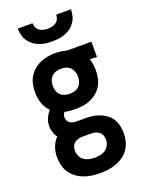

<svg xmlns="http://www.w3.org/2000/svg" viewBox="-175 -822 850 1127"><g transform="rotate(-20 250.0 -258.5)"><path d="M250 223Q224 223 198.5 219.5Q173 216 149 207Q125 198 104 182.5Q83 167 68.5 145.5Q54 124 48 98.5Q42 73 42 47Q42 16 52.5 -13.5Q63 -43 85 -65Q74 -80 67.5 -98.5Q61 -117 61 -136Q61 -162 71 -185.5Q81 -209 98 -228Q73 -252 62 -285.5Q51 -319 51 -354Q51 -378 56 -402.5Q61 -427 73.5 -448Q86 -469 104.5 -485Q123 -501 145.5 -511Q168 -521 192.5 -525.5Q217 -530 241 -530Q257 -530 272.5 -528Q288 -526 303 -522L311 -520H464V-424L420 -426Q426 -409 428.5 -390.5Q431 -372 431 -354Q431 -330 426 -305.5Q421 -281 409 -260Q397 -239 378 -223Q359 -207 336.5 -197Q314 -187 290 -183.5Q266 -180 241 -180Q224 -180 207 -181.5Q190 -183 174 -187Q169 -181 166 -173Q163 -165 163 -157Q163 -147 167 -138Q171 -129 178 -123Q185 -117 194 -114Q203 -111 213 -110Q213 -110 213.5 -110Q214 -110 215 -110Q217 -110 220 -110Q223 -110 225 -110H275Q298 -110 321 -107Q344 -104 365.5 -95.5Q387 -87 406 -73Q425 -59 437 -39.5Q449 -20 454 3Q459 26 459 49Q459 75 452.5 100Q446 125 431.5 146.5Q417 168 396 183Q375 198 351 207Q327 216 301.5 219.5Q276 223 250 223ZM241 -276Q257 -276 272.5 -280.5Q288 -285 299 -296Q310 -307 315 -322.5Q320 -338 320 -354Q320 -369 315.5 -383.5Q311 -398 301.5 -409Q292 -420 277.5 -425.5Q263 -431 248 -432H241Q241 -432 240.5 -432Q240 -432 240 -432Q225 -432 209.5 -427Q194 -422 183 -411Q172 -400 167 -385Q162 -370 162 -354Q162 -338 167 -322.5Q172 -307 183 -296Q194 -285 209.5 -280.5Q225 -276 241 -276ZM250 127Q268 127 285.5 123.5Q303 120 317.5 110Q332 100 340 83.5Q348 67 348 49Q348 35 343 22Q338 9 327 0.5Q316 -8 302.5 -11Q289 -14 275 -14H225Q223 -14 221 -14Q219 -14 217 -14Q205 -13 193 -9Q181 -5 171.5 3Q162 11 158 23Q154 35 154 47Q154 65 161.5 82Q169 99 183 109Q197 119 215 123Q233 127 250 127ZM250 -600Q229 -600 209 -602.5Q189 -605 169.5 -612.5Q150 -620 133.5 -632.5Q117 -645 105.5 -662Q94 -679 89 -699Q84 -719 84 -740H176Q176 -726 181.5 -713.5Q187 -701 198 -693Q209 -685 222.5 -682Q236 -679 250 -679Q264 -679 277.5 -682Q291 -685 302 -693Q313 -701 318.5 -713.5Q324 -726 324 -740H416Q416 -719 411 -699Q406 -679 394.5 -662Q383 -645 366.5 -632.5Q350 -620 330.5 -612.5Q311 -605 291 -602.5Q271 -600 250 -600Z"/></g></svg>

Font: Zed Mono
Style: Bold
Weight: 700
Monospace: yes
Designer: Belleve Invis
Foundry: Belleve Invis
Version: Version 1.0.0; ttfautohint (v1.8.4)